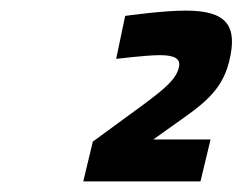

<svg xmlns="http://www.w3.org/2000/svg" viewBox="-20 -820 457 362"><path d="M377 -557H269L328 -599C375 -632 401 -659 412 -704C429 -772 407 -800 330 -800C286 -800 216 -790 216 -790L199 -709C199 -709 256 -716 281 -716C308 -716 322 -710 317 -692C312 -671 291 -653 252 -624L155 -553L137 -478H358Z"/></svg>

Font: RazerF5 SemiBold
Style: Italic
Weight: 600
Foundry: Razer Inc.
Version: Version 2